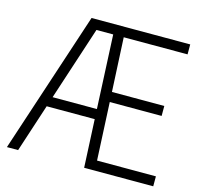

<svg xmlns="http://www.w3.org/2000/svg" viewBox="-107 -855 1007 969"><g transform="rotate(15 397.0 -370.0)"><path d="M10.5 0 254.5 -740H770V-688H436.5L450.5 -406H724V-354H453L467.5 -52H775V0H414L402 -251H151L69 0ZM294 -688 168 -303H399.5L381.5 -688Z"/></g></svg>

Font: Encode Sans Condensed Condensed Light
Style: Regular
Weight: 300
Width: 3
Designer: Multiple Designers
Foundry: Impallari Type
Version: Version 3.000; ttfautohint (v1.8.3) -l 8 -r 50 -G 200 -x 14 